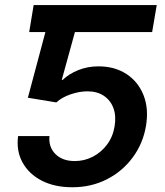

<svg xmlns="http://www.w3.org/2000/svg" viewBox="-20 -748 666 777"><path d="M264.2 -727.5 246.1 -618.2H98.1L116.2 -727.5ZM272.5 9.8Q201.2 9.8 149.2 -16.8Q97.2 -43.5 71.3 -90.3Q45.4 -137.2 53.2 -197.3H180.2Q175.8 -153.3 204.1 -124.8Q232.4 -96.2 282.7 -96.2Q321.3 -96.2 355.5 -113.8Q389.6 -131.3 413.3 -163.1Q437 -194.8 443.8 -236.8Q450.7 -278.8 439 -310.5Q427.2 -342.3 400.1 -360.4Q373 -378.4 334 -378.4Q301.3 -378.4 265.6 -366.2Q230 -354 208 -333.5L92.8 -352.5L192.9 -727.5H614.3L595.7 -618.2H283.2L230 -424.8H233.9Q258.3 -448.7 296.4 -464.1Q334.5 -479.5 378.4 -479.5Q444.3 -479.5 491.7 -448.5Q539.1 -417.5 560.8 -363Q582.5 -308.6 570.8 -238.3Q558.6 -166.5 516.8 -110.4Q475.1 -54.2 412.1 -22.2Q349.1 9.8 272.5 9.8Z"/></svg>

Font: Inter SemiBold
Style: Italic
Weight: 600
Italic angle: -9.3988°
Designer: Rasmus Andersson
Foundry: rsms
Version: Version 4.001;git-66647c0bb